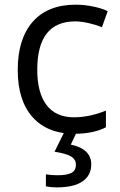

<svg xmlns="http://www.w3.org/2000/svg" viewBox="-20 -565 516 825"><path d="M299.8 9.8Q183.6 9.8 119.9 -61.8Q56.2 -133.3 56.2 -264.2Q56.2 -398.4 120.8 -471.7Q185.5 -544.9 305.2 -544.9Q343.8 -544.9 382.3 -536.6Q420.9 -528.3 442.9 -517.1L418 -448.2Q391.1 -459 359.4 -466.1Q327.6 -473.1 303.2 -473.1Q140.1 -473.1 140.1 -265.1Q140.1 -166.5 179.9 -113.8Q219.7 -61 297.9 -61Q364.7 -61 435.1 -89.8V-18.1Q381.3 9.8 299.8 9.8ZM372.1 141.1Q372.1 188.5 334.7 214.4Q297.4 240.2 224.1 240.2Q199.2 240.2 177.2 235.8V184.1Q199.2 188 228 188Q266.6 188 286.4 178.2Q306.2 168.5 306.2 142.1Q306.2 121.1 286.9 108.2Q267.6 95.2 214.4 86.9L257.3 0H311L284.2 56.2Q372.1 75.2 372.1 141.1Z"/></svg>

Font: Zoram GWebM
Style: Regular
Weight: 400
Foundry: Ascender Corporation
Version: Version 1.000